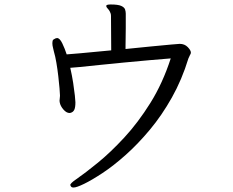

<svg xmlns="http://www.w3.org/2000/svg" viewBox="-20 -777 1040 858"><path d="M476 -705Q476 -712 474.5 -716.5Q473 -721 471 -725Q467 -733 461 -739Q455 -745 455 -750V-752Q457 -757 475 -757Q508 -757 522 -750.5Q536 -744 539 -734.5Q542 -725 542 -716V-702Q542 -702 542 -687.5Q542 -673 542 -651.5Q542 -630 541.5 -609Q541 -588 541 -573Q541 -558 541 -558Q601 -564 655.5 -569.5Q710 -575 745.5 -578Q781 -581 783 -581Q805 -581 819 -566.5Q833 -552 833 -542Q833 -539 832 -536.5Q831 -534 829 -531Q825 -524 822 -516Q793 -421 748 -341Q703 -261 649.5 -197Q596 -133 541.5 -84.5Q487 -36 438.5 -4Q390 28 356 44.5Q322 61 309 61Q300 61 297 56Q294 51 294 50Q294 42 322 23Q361 -4 417.5 -50Q474 -96 535.5 -162.5Q597 -229 652 -317Q707 -405 743 -516Q703 -513 647.5 -508Q592 -503 533.5 -497.5Q475 -492 423 -486.5Q371 -481 336 -477.5Q301 -474 294 -474Q302 -439 307 -406.5Q312 -374 314.5 -350.5Q317 -327 317 -320Q317 -297 312 -286.5Q307 -276 296 -273Q295 -273 294 -272.5Q293 -272 291 -272Q277 -272 263.5 -287.5Q250 -303 247 -319Q247 -321 246.5 -323Q246 -325 246 -326Q246 -331 247 -337Q248 -343 248 -348V-351Q248 -359 246 -382.5Q244 -406 240.5 -436.5Q237 -467 232 -496.5Q227 -526 221 -546Q220 -552 217 -563Q214 -574 214 -584Q214 -589 215 -594Q216 -599 220 -601Q229 -607 235 -607Q247 -607 258.5 -583Q270 -559 278 -534Q292 -535 339 -539Q386 -543 477 -552Z"/></svg>

Font: Moon Stars Kai HW
Style: Regular
Weight: 400
Designer: GuiWonder
Version: Version 1.101